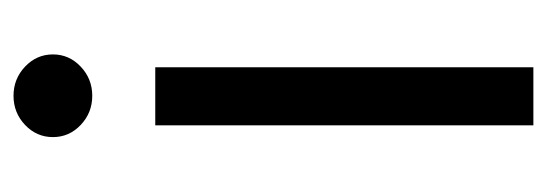

<svg xmlns="http://www.w3.org/2000/svg" viewBox="-276 -514 790 277"><g transform="rotate(-90 118.5 -375.0)"><path d="M76.7 0V-545.5H160.5V0ZM119.3 -636.4Q94.8 -636.4 77.2 -653.1Q59.7 -669.7 59.7 -693.2Q59.7 -716.6 77.2 -733.3Q94.8 -750 119.3 -750Q143.8 -750 161.4 -733.3Q179 -716.6 179 -693.2Q179 -669.7 161.4 -653.1Q143.8 -636.4 119.3 -636.4Z"/></g></svg>

Font: Inter Alia
Style: Regular
Weight: 400
Designer: Rasmus Andersson (Latin, Greek, Cyrillic etc.) and Evan from Shavian.info (Shavian, old style figures)
Foundry: Shavian.info
Version: Version 0.001;git-37ab20767